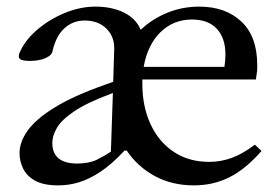

<svg xmlns="http://www.w3.org/2000/svg" viewBox="-20 -550 840 580"><path d="M156 10Q111 10 85.5 -4.5Q60 -19 49.5 -41.5Q39 -64 39 -87Q39 -121 63.5 -155.5Q88 -190 144.5 -225Q201 -260 297 -294L322 -303L325 -402Q326 -439 301.5 -463.5Q277 -488 235 -488Q201 -488 175 -465Q149 -442 138 -393Q136 -383 117.5 -374.5Q99 -366 69 -366Q52 -366 43 -370Q34 -374 38 -388Q54 -427 91 -459Q128 -491 175 -510.5Q222 -530 268 -530Q318 -530 354.5 -512Q391 -494 405 -460Q440 -493 485.5 -511.5Q531 -530 582 -530Q661 -530 709 -485Q757 -440 757 -354Q757 -348 757 -341.5Q757 -335 755 -324L753 -310H410Q410 -306 410 -303Q410 -300 410 -296Q410 -229 434.5 -175.5Q459 -122 504.5 -91.5Q550 -61 612 -61Q647 -61 680 -73Q713 -85 750 -113L770 -94Q722 -39 673 -14.5Q624 10 566 10Q499 10 447 -18.5Q395 -47 363 -95H356Q317 -53 282.5 -30.5Q248 -8 217.5 1Q187 10 156 10ZM213 -56Q249 -56 272.5 -67.5Q296 -79 315 -92L321 -269L313 -266Q241 -239 203 -213Q165 -187 151.5 -163Q138 -139 138 -119Q138 -56 213 -56ZM414 -348H658Q661 -368 661 -385Q661 -435 635 -463Q609 -491 560 -491Q504 -491 465 -453Q426 -415 414 -348Z"/></svg>

Font: Hedvig Letters Serif 24pt 24pt
Style: Regular
Weight: 400
Version: Version 1.000